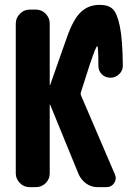

<svg xmlns="http://www.w3.org/2000/svg" viewBox="-20 -770 540 790"><path d="M389.6 -750Q425.8 -750 443.8 -732.9Q461.9 -715.8 473.1 -661.6Q484.4 -607.4 485.4 -499Q485.4 -479.5 470.2 -464.8Q455.1 -450.2 434.6 -450.2Q413.1 -450.2 398.9 -464.4Q384.8 -478.5 384.8 -500Q384.8 -580.1 379.9 -580.1Q375 -580.1 349.6 -504.9L313.5 -392.6Q310.5 -384.8 313.5 -377L453.1 -51.8Q460.9 -33.2 449.7 -16.6Q438.5 0 418 0H381.8Q355.5 0 335 -14.6Q314.5 -29.3 303.7 -52.7L186.5 -338.9Q186.5 -339.8 185.5 -339.8Q184.6 -339.8 184.6 -338.9V-56.6Q184.6 -33.2 168 -16.6Q151.4 0 127.9 0H101.6Q78.1 0 61.5 -17.1Q44.9 -34.2 44.9 -56.6V-672.9Q44.9 -696.3 62 -713.4Q79.1 -730.5 101.6 -730.5H127.9Q151.4 -730.5 168 -713.4Q184.6 -696.3 184.6 -672.9V-420.9Q184.6 -419.9 185.5 -419.9Q186.5 -419.9 186.5 -420.9L254.9 -615.2Q281.2 -690.4 312.5 -720.2Q343.8 -750 389.6 -750Z"/></svg>

Font: Rounded Mgen+ 2m bold
Style: Bold
Weight: 700
Designer: [Source Han Sans]
Ryoko NISHIZUKA  (kana & ideographs); Paul D. Hunt (Latin, Greek & Cyrillic); Wenlong ZHANG  (bopomofo
Version: Version 1.059.20150602